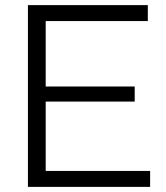

<svg xmlns="http://www.w3.org/2000/svg" viewBox="-20 -730 649 750"><path d="M566.4 -62.3V0H89.1V-710H557.4V-647.7H158.5V-392.1H506.2V-333.2H158.5V-62.3Z"/></svg>

Font: Raleway Thin
Style: Regular
Weight: 100
Designer: Matt McInerney, Pablo Impallari, Rodrigo Fuenzalida
Foundry: Matt McInerney, Pablo Impallari, Rodrigo Fuenzalida
Version: Version 4.026